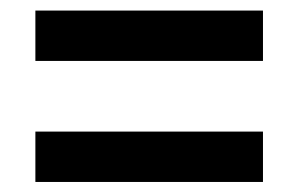

<svg xmlns="http://www.w3.org/2000/svg" viewBox="-20 -515 549 369"><path d="M48 -397.9V-494.7H485.4V-397.9ZM48 -165.3V-262.1H485.4V-165.3Z"/></svg>

Font: Source Sans Variable
Style: Italic
Weight: 200
Italic angle: -11°
Designer: Paul D. Hunt
Foundry: Adobe Systems Incorporated
Version: Version 3.006;hotconv 1.0.111;makeotfexe 2.5.65597